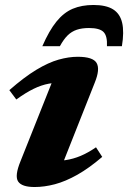

<svg xmlns="http://www.w3.org/2000/svg" viewBox="-20 -738 515 771"><path d="M62.5 -91 206.5 -452.5 241 -406Q206.5 -407.5 176.2 -402Q146 -396.5 114.8 -381.2Q83.5 -366 45.5 -338.5L17.5 -376Q77.5 -428.5 126 -457.8Q174.5 -487 215.2 -498.5Q256 -510 292 -510Q353.5 -510 368 -485Q382.5 -460 360.5 -406L216.5 -42.5L176.5 -93Q212.5 -90.5 243.2 -95Q274 -99.5 303.8 -112Q333.5 -124.5 365.5 -146.5L390.5 -108Q338 -63 290.5 -36.2Q243 -9.5 200.5 1.8Q158 13 119 13Q67.5 13 52.8 -9.2Q38 -31.5 62.5 -91ZM337.5 -625.5Q309 -625.5 288.2 -618.5Q267.5 -611.5 251.5 -595.8Q235.5 -580 220.5 -552.5H150Q177.5 -615.5 206.8 -651.5Q236 -687.5 272 -702.8Q308 -718 355.5 -718Q406 -718 434 -700.5Q462 -683 470.5 -646.5Q479 -610 469.5 -552.5H409.5Q411.5 -593.5 395.8 -609.5Q380 -625.5 337.5 -625.5Z"/></svg>

Font: Newsreader 9pt
Style: Bold Italic
Weight: 700
Italic angle: -17°
Designer: Hugues Gentile
Foundry: Production Type
Version: Version 1.003